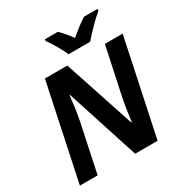

<svg xmlns="http://www.w3.org/2000/svg" viewBox="-210 -1088 1178 1243"><g transform="rotate(-30 379.0 -467.0)"><path d="M177.2 -713.9H344.7L518.6 -188.5H522.9Q535.6 -291.5 553.2 -376L625.5 -713.9H758.3L607.4 0H439.5L265.1 -539.6H261.2Q248 -417.5 234.4 -356.4L159.2 0H26.4ZM302.7 -921.4V-933.6H400.4Q425.3 -912.6 477.5 -843.8Q543.9 -900.4 596.2 -933.6H697.3V-921.4Q664.1 -893.6 624.8 -854.2Q585.4 -814.9 549.8 -773.4H388.2Q374.5 -806.6 348.6 -850.6Q322.8 -894.5 302.7 -921.4Z"/></g></svg>

Font: Viking Open Sans
Style: Bold Italic
Weight: 700
Italic angle: -12°
Foundry: Ascender Corporation
Version: Version 2.000